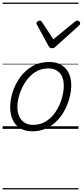

<svg xmlns="http://www.w3.org/2000/svg" viewBox="-20 -1000 642 1490"><path d="M231 19Q175 19 136.5 -4.5Q98 -28 78.5 -70.5Q59 -113 59 -168Q59 -223 78 -284Q97 -345 135 -398.5Q173 -452 230 -485.5Q287 -519 363 -519Q417 -519 455 -496.5Q493 -474 513 -433.5Q533 -393 533 -339Q533 -298 521.5 -249.5Q510 -201 486.5 -153.5Q463 -106 426.5 -67Q390 -28 341.5 -4.5Q293 19 231 19ZM237 -31Q296 -31 341 -61Q386 -91 415.5 -138Q445 -185 460 -237Q475 -289 475 -334Q475 -376 461.5 -406Q448 -436 421 -452.5Q394 -469 355 -469Q297 -469 252.5 -440Q208 -411 177.5 -364.5Q147 -318 131 -266.5Q115 -215 115 -171Q115 -128 129.5 -96.5Q144 -65 171 -48Q198 -31 237 -31ZM580 -840Q589 -840 595.5 -833.5Q602 -827 602 -819Q602 -813 599.5 -809.5Q597 -806 593 -802L413 -639Q405 -631 398 -628.5Q391 -626 382 -626Q375 -626 369 -629Q363 -632 358 -641L269 -804Q266 -808 264.5 -812Q263 -816 263 -820Q263 -829 272 -834.5Q281 -840 287 -840Q294 -840 298 -837.5Q302 -835 305 -830L394 -695L559 -830Q566 -835 570 -837.5Q574 -840 580 -840ZM0 460H589V470H0ZM0 -20H589V0H0ZM0 -505H589V-500H0ZM0 -980H589V-970H0Z"/></svg>

Font: Playwrite NO Guides
Style: Regular
Weight: 400
Designer: Veronika Burian, José Scaglione
Foundry: TypeTogether
Version: Version 1.003